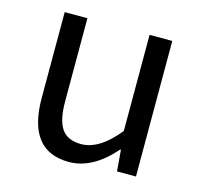

<svg xmlns="http://www.w3.org/2000/svg" viewBox="-86 -637 779 743"><g transform="rotate(15 303.5 -265.0)"><path d="M85 -199V-543H176V-210Q176 -134 200 -100Q224 -66 278 -66Q351 -66 425 -158V-543H516V0H440L433 -85H430Q345 13 250 13Q85 13 85 -199Z"/></g></svg>

Font: KaiGen Gothic CN Regular
Style: Regular
Weight: 400
Designer: Ryoko NISHIZUKA  (kana & ideographs); Paul D. Hunt (Latin, Greek & Cyrillic); Wenlong ZHANG  (bopomofo); Sandoll Communi
Foundry: Adobe Systems Incorporated
Version: Version 1.002.20150501